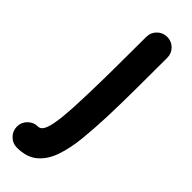

<svg xmlns="http://www.w3.org/2000/svg" viewBox="-341 -555 838 838"><g transform="rotate(45 77.5 -136.0)"><path d="M115.2 -538.8Q88.7 -538.8 69.6 -520Q50.5 -501.1 50.5 -474.1Q50.5 -361.8 49.6 -272.3Q48.7 -182.7 46.6 -112.5Q44.2 -25.9 38.6 29.3Q33.1 84.5 22.5 110.7Q11.8 137 -7.3 137Q-33.8 137 -52.9 156.1Q-72 175.2 -72 202.1Q-72 228.6 -52.9 248Q-33.8 267.3 -7.3 267.3Q52.6 267.3 88.1 237.5Q123.5 207.8 141.5 155.7Q159.5 103.6 166.3 36Q173.1 -31.6 176 -107.2Q178.5 -179.6 179.2 -270.7Q179.9 -361.8 179.9 -474.1Q179.9 -501.1 161.1 -520Q142.2 -538.8 115.2 -538.8Z"/></g></svg>

Font: Mikhak VF
Style: Regular
Weight: 100
Designer: Amin Abedi
Version: Version 3.001